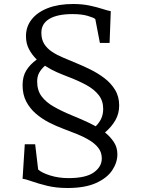

<svg xmlns="http://www.w3.org/2000/svg" viewBox="-20 -842 706 961"><path d="M156 -120 171 6.5Q189 23 231 36.2Q273 49.5 323 49.5Q409.5 49.5 449.5 21Q489.5 -7.5 489.5 -49Q489.5 -78.5 473.5 -100Q457.5 -121.5 430.2 -138.5Q403 -155.5 368.2 -169.8Q333.5 -184 295.5 -198Q260.5 -211 225 -229.2Q189.5 -247.5 159.5 -273.2Q129.5 -299 111.2 -334Q93 -369 93 -416Q93 -459.5 111.8 -489.8Q130.5 -520 164 -544Q140 -567.5 125 -596Q110 -624.5 110 -661Q110 -709 138.8 -745.2Q167.5 -781.5 220.5 -801.8Q273.5 -822 345.5 -822Q392 -822 429.2 -814Q466.5 -806 493.2 -797.2Q520 -788.5 534.5 -786L528.5 -627H480L457 -746.5Q450 -753.5 419.2 -762.5Q388.5 -771.5 342.5 -771.5Q268 -771.5 227.5 -747.8Q187 -724 187 -678Q187 -645 201.2 -622.2Q215.5 -599.5 240.2 -583Q265 -566.5 297.5 -553Q330 -539.5 365.5 -524.5Q396.5 -512 432.8 -494Q469 -476 501.8 -451.5Q534.5 -427 555.5 -393Q576.5 -359 576.5 -314Q576.5 -273.5 557.5 -240.2Q538.5 -207 505.5 -179Q532.5 -157.5 550 -130.8Q567.5 -104 567.5 -70Q567.5 -28.5 541.8 10.2Q516 49 460.8 74Q405.5 99 318 99Q261 99 216.2 88Q171.5 77 140 65.8Q108.5 54.5 93 53L104 -120ZM340 -264.5Q353 -259.5 367.2 -253.2Q381.5 -247 397 -240.2Q412.5 -233.5 428 -226Q443.5 -218.5 459 -210Q477 -227.5 486.8 -248.8Q496.5 -270 496.5 -297Q496.5 -337.5 474 -366.2Q451.5 -395 411.5 -416.8Q371.5 -438.5 320 -458Q307 -463 292.8 -468.8Q278.5 -474.5 263.8 -481Q249 -487.5 234.2 -495.5Q219.5 -503.5 205 -513Q186.5 -496.5 176.2 -478Q166 -459.5 166 -434Q166 -389.5 188.2 -359.8Q210.5 -330 249.8 -307.8Q289 -285.5 340 -264.5Z"/></svg>

Font: Merriweather 20pt Light
Style: Regular
Weight: 300
Version: Version 2.100